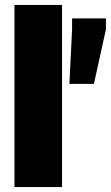

<svg xmlns="http://www.w3.org/2000/svg" viewBox="-20 -763 452 783"><path d="M39 0V-743H233V0ZM263 -421 274 -643V-688H412V-643L363 -421Z"/></svg>

Font: Saira Semi Condensed Black
Style: Regular
Weight: 900
Width: 4
Designer: Hector Gatti with collaboration of the Omnibus-Type team
Foundry: Omnibus-Type
Version: Version 1.001; ttfautohint (v1.8)